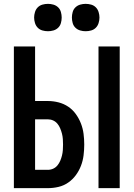

<svg xmlns="http://www.w3.org/2000/svg" viewBox="-20 -976 693 996"><path d="M491 0V-735H601V0ZM52 0V-735H162V-452H228Q256 -452 283.5 -445Q311 -438 334 -422.5Q357 -407 373.5 -384Q390 -361 400 -335Q410 -309 413.5 -281.5Q417 -254 417 -226Q417 -198 413.5 -170Q410 -142 400 -116Q390 -90 373.5 -67.5Q357 -45 334 -29Q311 -13 283.5 -6.5Q256 0 228 0ZM162 -95H228Q243 -95 256 -101Q269 -107 278 -118Q287 -129 292.5 -142Q298 -155 301.5 -169Q305 -183 306 -197.5Q307 -212 307 -226Q307 -240 306 -254.5Q305 -269 301.5 -282.5Q298 -296 292.5 -309.5Q287 -323 278 -334Q269 -345 256 -351Q243 -357 228 -357H162ZM424 -814Q410 -814 396 -818Q382 -822 371.5 -832Q361 -842 357 -856.5Q353 -871 353 -885Q353 -899 357 -913.5Q361 -928 371.5 -938Q382 -948 396 -952Q410 -956 424 -956Q439 -956 453 -952Q467 -948 477 -938Q487 -928 491.5 -913.5Q496 -899 496 -885Q496 -871 491.5 -856.5Q487 -842 477 -832Q467 -822 453 -818Q439 -814 424 -814ZM229 -814Q214 -814 200 -818Q186 -822 176 -832Q166 -842 161.5 -856.5Q157 -871 157 -885Q157 -899 161.5 -913.5Q166 -928 176 -938Q186 -948 200 -952Q214 -956 229 -956Q243 -956 257 -952Q271 -948 281.5 -938Q292 -928 296 -913.5Q300 -899 300 -885Q300 -871 296 -856.5Q292 -842 281.5 -832Q271 -822 257 -818Q243 -814 229 -814Z"/></svg>

Font: Iosevka QP
Style: Bold
Weight: 700
Designer: Belleve Invis
Foundry: Belleve Invis
Version: Version 20.0.0; ttfautohint (v1.8.4)